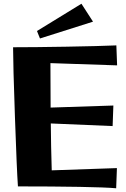

<svg xmlns="http://www.w3.org/2000/svg" viewBox="-20 -1003 677 1028"><path d="M76 -5Q70 -89 60 -376Q50 -663 50 -750Q161 -750 336.5 -753Q512 -756 603 -760L607 -653L250 -665L251 -427L587 -438L583 -328L252 -342Q253 -221 257 -91L606 -103L602 5Q548 0 405.5 -2.5Q263 -5 76 -5ZM178 -837 416 -983 478 -887 194 -797Z"/></svg>

Font: Otomanopee One
Style: Regular
Weight: 400
Designer: Das Ende der Wildnis
Foundry: Gutenberg Labo
Version: Version 3.005